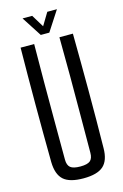

<svg xmlns="http://www.w3.org/2000/svg" viewBox="-142 -1019 698 1087"><g transform="rotate(-15 207.0 -475.0)"><path d="M207 7Q125.5 7 90.2 -25Q55 -57 53.5 -129Q51.5 -298 51.5 -464.5Q51.5 -631 53.5 -800H133Q132 -687.5 131.5 -574.5Q131 -461.5 131.5 -348.5Q132 -235.5 132 -123Q132 -90 148.8 -76.2Q165.5 -62.5 207 -62.5Q248 -62.5 264.5 -76.2Q281 -90 281 -123Q281.5 -235.5 282 -348.5Q282.5 -461.5 282.5 -574.5Q282.5 -687.5 281 -800H360Q362 -631 362.2 -464.5Q362.5 -298 360 -129Q359.5 -57 323.8 -25Q288 7 207 7ZM182.5 -840 107 -957H163.5L208 -884L252 -957H308.5L232.5 -840Z"/></g></svg>

Font: Big Shoulders Text Thin
Style: Regular
Weight: 400
Version: Version 2.002